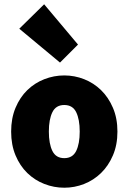

<svg xmlns="http://www.w3.org/2000/svg" viewBox="-20 -864 600 896"><path d="M260 -572 70 -730 186 -844 344 -656ZM280 12Q232 12 187 -5.5Q142 -23 107.5 -56.5Q73 -90 52.5 -139Q32 -188 32 -250Q32 -312 52.5 -361Q73 -410 107.5 -443.5Q142 -477 187 -494.5Q232 -512 280 -512Q328 -512 372.5 -494.5Q417 -477 451.5 -443.5Q486 -410 507 -361Q528 -312 528 -250Q528 -188 507 -139Q486 -90 451.5 -56.5Q417 -23 372.5 -5.5Q328 12 280 12ZM280 -126Q319 -126 335.5 -159.5Q352 -193 352 -250Q352 -307 335.5 -340.5Q319 -374 280 -374Q241 -374 224.5 -340.5Q208 -307 208 -250Q208 -193 224.5 -159.5Q241 -126 280 -126Z"/></svg>

Font: TypoPRO Source Sans Pro
Style: Regular
Weight: 900
Designer: Paul D. Hunt
Foundry: Adobe Systems Incorporated
Version: Version 2.020;PS 2.000;hotconv 1.0.86;makeotf.lib2.5.63406